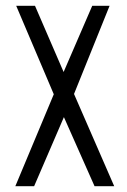

<svg xmlns="http://www.w3.org/2000/svg" viewBox="-20 -644 440 664"><path d="M33 0 166 -318 36 -624H101L200 -395L299 -624H359L236 -319L375 0H307L201 -239L98 0Z"/></svg>

Font: Inconsolata Condensed
Style: Regular
Weight: 400
Width: 3
Monospace: yes
Designer: Raph Levien, Cyreal, Brenton Simpson
Foundry: Raph Levien, Cyreal, Google
Version: Version 3.000; ttfautohint (v1.8.2.53-6de2)